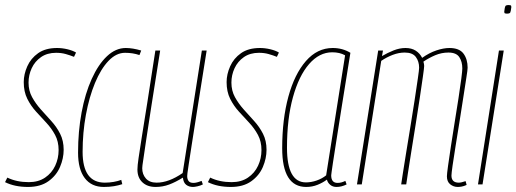

<svg xmlns="http://www.w3.org/2000/svg" viewBox="-33 -730 2044 760"><path d="M-13 -9 -4 -27Q33 -9 81 -9Q119 -9 145.5 -27Q172 -45 185.5 -74Q199 -103 199 -136Q199 -170 185 -196Q171 -222 150.5 -244Q130 -266 109.5 -288.5Q89 -311 75 -339Q61 -367 61 -405Q61 -436 75 -467.5Q89 -499 118 -519.5Q147 -540 193 -540Q213 -540 234 -535Q255 -530 268 -522L260 -505Q245 -511 227.5 -516Q210 -521 189 -521Q154 -521 129.5 -504Q105 -487 92.5 -460Q80 -433 80 -403Q80 -371 94 -345.5Q108 -320 128.5 -297Q149 -274 170 -251Q191 -228 205 -200.5Q219 -173 219 -137Q219 -103 204.5 -69Q190 -35 158.5 -12.5Q127 10 78 10Q25 10 -13 -9Z M378 10Q329 10 302.5 -25Q276 -60 276 -126Q276 -210 290 -285Q304 -360 330 -417.5Q356 -475 390.5 -507.5Q425 -540 465 -540Q492 -540 526 -530L519 -512Q493 -521 462 -521Q427 -521 396.5 -489Q366 -457 343 -401.5Q320 -346 307 -275.5Q294 -205 294 -129Q294 -7 382 -7Q400 -7 417 -10Q434 -13 447 -18L451 -1Q436 4 418 7Q400 10 378 10Z M583 10Q550 10 530.5 -8.5Q511 -27 511 -59Q511 -74 515.5 -104.5Q520 -135 528.5 -189Q537 -243 550.5 -326.5Q564 -410 582 -530H601Q580 -397 566.5 -312Q553 -227 546 -178.5Q539 -130 535.5 -107Q532 -84 531 -76.5Q530 -69 530 -64Q530 -40 544.5 -23.5Q559 -7 587 -7Q635 -7 690 -45L766 -530H785Q763 -391 748.5 -300.5Q734 -210 726 -157.5Q718 -105 714 -79.5Q710 -54 709 -45Q708 -36 708 -33Q708 -21 713.5 -13.5Q719 -6 733 -6Q745 -6 765 -14L770 0Q760 5 748.5 7.5Q737 10 731 10Q715 10 704 1.5Q693 -7 691 -27Q662 -9 636.5 0.5Q611 10 583 10Z M790 -9 799 -27Q836 -9 884 -9Q922 -9 948.5 -27Q975 -45 988.5 -74Q1002 -103 1002 -136Q1002 -170 988 -196Q974 -222 953.5 -244Q933 -266 912.5 -288.5Q892 -311 878 -339Q864 -367 864 -405Q864 -436 878 -467.5Q892 -499 921 -519.5Q950 -540 996 -540Q1016 -540 1037 -535Q1058 -530 1071 -522L1063 -505Q1048 -511 1030.5 -516Q1013 -521 992 -521Q957 -521 932.5 -504Q908 -487 895.5 -460Q883 -433 883 -403Q883 -371 897 -345.5Q911 -320 931.5 -297Q952 -274 973 -251Q994 -228 1008 -200.5Q1022 -173 1022 -137Q1022 -103 1007.5 -69Q993 -35 961.5 -12.5Q930 10 881 10Q828 10 790 -9Z M1299 10Q1284 10 1274 1.5Q1264 -7 1261 -19Q1245 -7 1224 1.5Q1203 10 1179 10Q1084 10 1084 -143Q1084 -258 1108.5 -347.5Q1133 -437 1178 -488.5Q1223 -540 1284 -540Q1323 -540 1354 -521Q1333 -393 1319.5 -306.5Q1306 -220 1297.5 -167Q1289 -114 1285 -86.5Q1281 -59 1279.5 -48.5Q1278 -38 1278 -36Q1278 -6 1303 -6Q1311 -6 1318.5 -8Q1326 -10 1334 -14L1339 0Q1319 10 1299 10ZM1258 -36 1333 -511Q1312 -523 1282 -523Q1231 -523 1190.5 -476.5Q1150 -430 1126.5 -345Q1103 -260 1103 -145Q1103 -8 1178 -8Q1199 -8 1220.5 -15.5Q1242 -23 1258 -36Z M1779 10Q1762 10 1749 -0.5Q1736 -11 1736 -32Q1736 -41 1740.5 -73.5Q1745 -106 1752 -152Q1759 -198 1767 -247.5Q1775 -297 1782 -342Q1789 -387 1793 -418.5Q1797 -450 1797 -459Q1797 -486 1785 -504Q1773 -522 1742 -522Q1715 -522 1690 -511.5Q1665 -501 1643 -486Q1646 -476 1646 -469Q1646 -462 1641 -427Q1636 -392 1628.5 -341.5Q1621 -291 1612 -235.5Q1603 -180 1595 -129.5Q1587 -79 1581.5 -43.5Q1576 -8 1575 0H1555Q1556 -8 1561.5 -43Q1567 -78 1575 -127.5Q1583 -177 1592 -231.5Q1601 -286 1608.5 -335.5Q1616 -385 1621 -419.5Q1626 -454 1626 -462Q1626 -487 1613 -504.5Q1600 -522 1569 -522Q1546 -522 1522 -513Q1498 -504 1476 -489L1399 0H1380L1464 -530H1483L1479 -508Q1501 -521 1525 -530.5Q1549 -540 1572 -540Q1596 -540 1612.5 -529.5Q1629 -519 1638 -501Q1666 -521 1694.5 -530.5Q1723 -540 1746 -540Q1785 -540 1801.5 -518Q1818 -496 1818 -462Q1818 -454 1813 -422.5Q1808 -391 1801 -345Q1794 -299 1786 -249Q1778 -199 1770.5 -153Q1763 -107 1758.5 -75Q1754 -43 1754 -35Q1754 -7 1783 -7Q1788 -7 1794.5 -8.5Q1801 -10 1810 -13L1814 2Q1803 7 1794.5 8.5Q1786 10 1779 10Z M1981 -710Q1985 -710 1988 -709Q1991 -708 1991 -702Q1989 -684 1986.5 -680Q1984 -676 1973 -676Q1969 -676 1966 -677Q1963 -678 1963 -684Q1965 -702 1967.5 -706Q1970 -710 1981 -710ZM1859 0 1942 -530H1961L1877 0Z"/></svg>

Font: Georama Condensed Thin
Style: Italic
Weight: 100
Width: 3
Italic angle: -9°
Designer: Jean-Baptiste Levee
Foundry: Production Type
Version: Version 1.000